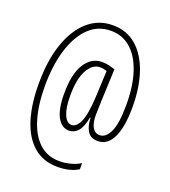

<svg xmlns="http://www.w3.org/2000/svg" viewBox="-145 -875 904 1020"><g transform="rotate(20 306.5 -365.0)"><path d="M564 -396Q564 -282 535 -222.5Q506 -163 451 -163Q411 -163 393 -191.5Q375 -220 374 -267H371Q360 -210 339 -186.5Q318 -163 289 -163Q247 -163 222.5 -207.5Q198 -252 198 -340Q198 -451 234.5 -508.5Q271 -566 331 -566Q352 -566 372.5 -561Q393 -556 405 -552L397 -361Q397 -346 396 -325Q395 -304 395 -291Q395 -246 409 -221Q423 -196 450 -196Q485 -196 507 -243Q529 -290 529 -397Q529 -503 503.5 -579.5Q478 -656 431 -697Q384 -738 319 -738Q245 -738 193.5 -687Q142 -636 115 -547Q88 -458 88 -343Q88 -237 111.5 -158Q135 -79 181.5 -36Q228 7 296 7Q328 7 361 -2Q394 -11 414 -25V10Q368 39 297 39Q216 39 161.5 -8Q107 -55 80 -140.5Q53 -226 53 -343Q53 -476 86.5 -571.5Q120 -667 180 -718.5Q240 -770 320 -769Q397 -769 451.5 -722Q506 -675 535 -591Q564 -507 564 -396ZM232 -340Q232 -272 248 -234Q264 -196 292 -196Q319 -196 338 -238Q357 -280 362 -378L369 -529Q361 -532 351 -534Q341 -536 330 -536Q288 -536 260 -485.5Q232 -435 232 -340Z"/></g></svg>

Font: Noto Sans Tamil UI ExtraCondensed ExtraLight
Style: Regular
Weight: 200
Width: 2
Designer: Jelle Bosma - Monotype Design Team
Foundry: Monotype Imaging Inc.
Version: Version 2.004; ttfautohint (v1.8.4.7-5d5b)